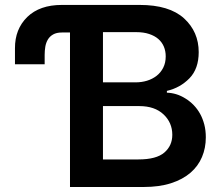

<svg xmlns="http://www.w3.org/2000/svg" viewBox="-20 -747 885 767"><path d="M89.1 -679.3Q138.8 -727.3 226.6 -727.3H538Q656.2 -727.3 715.2 -673.7Q773.8 -620 773.8 -538.7Q773.8 -472.3 736.9 -434.3Q699.9 -396.3 646.7 -383.9V-376.8Q666.2 -376.1 684.7 -370.4Q703.1 -364.7 721.2 -353.3Q739 -342.3 753.9 -326.9Q768.8 -311.4 779.5 -292.1Q790.1 -272.7 796.2 -249.3Q802.2 -225.9 802.2 -198.2Q802.2 -155.9 786.9 -119.7Q771.7 -83.5 740.8 -56.8Q709.9 -30.2 663.2 -15.1Q616.5 0 554 0H259.6V-617.2H227.6Q206 -617.2 192.3 -609.4Q178.6 -601.6 171.2 -589Q163.7 -576.3 161 -560.4Q158.4 -544.4 158.4 -527.7V-490.4H39.8V-554Q39.4 -630.7 89.1 -679.3ZM533 -110.1Q604.8 -110.1 636.7 -137.8Q668.3 -165.1 668.3 -208.5Q668.3 -257.1 633.2 -290.1Q598 -323.2 536.6 -323.2H391.3V-110.1ZM391.3 -618.6V-418H521.7Q545.5 -418 567.1 -424.5Q588.8 -431.1 605.5 -444.1Q622.2 -457 632.1 -476.6Q642 -496.1 642 -521.7Q642 -543 634.6 -560.7Q627.1 -578.5 612.4 -591.3Q597.7 -604 575.6 -611.3Q553.6 -618.6 524.5 -618.6Z"/></svg>

Font: Inter P Semi Bold
Style: Regular
Weight: 600
Designer: Rasmus Andersson
Foundry: rsms
Version: Version 3.018;git-588b23468